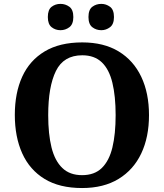

<svg xmlns="http://www.w3.org/2000/svg" viewBox="-20 -939 827 969"><path d="M394.2 10Q280.1 10 204.9 -36Q129.6 -82 92.2 -165Q54.8 -248 54.8 -359Q54.8 -470 92.2 -552Q129.6 -634 205.4 -679.5Q281.2 -725 395.2 -725Q503.7 -725 578.8 -679.5Q653.8 -634 692.9 -551.5Q732 -469 732 -358Q732 -247 692.9 -164.5Q653.8 -82 578.4 -36Q503 10 394.2 10ZM394.2 -55Q456.8 -55 493.9 -91.2Q531 -127.4 547.3 -194.9Q563.6 -262.5 563.6 -358Q563.6 -453.5 547.2 -521.2Q530.9 -588.9 493.9 -624.4Q456.8 -660 395.2 -660Q301.3 -660 262.3 -580.9Q223.3 -501.8 223.3 -358Q223.3 -262.5 240 -194.9Q256.8 -127.4 294.5 -91.2Q332.2 -55 394.2 -55ZM491.4 -786.6Q465.4 -786.6 445.9 -801.7Q426.5 -816.8 426.5 -853Q426.5 -890.2 445.9 -904.8Q465.4 -919.4 491.4 -919.4Q515.3 -919.4 535.3 -904.8Q555.2 -890.2 555.2 -853Q555.2 -816.8 535.3 -801.7Q515.3 -786.6 491.4 -786.6ZM285.2 -786.6Q259.7 -786.6 240.6 -801.7Q221.4 -816.8 221.4 -853Q221.4 -890.2 240.6 -904.8Q259.7 -919.4 285.2 -919.4Q310.2 -919.4 330.2 -904.8Q350.1 -890.2 350.1 -853Q350.1 -816.8 330.2 -801.7Q310.2 -786.6 285.2 -786.6Z"/></svg>

Font: Noto Serif Ethiopic
Style: Regular
Weight: 400
Designer: Monotype Design Team
Foundry: Monotype Imaging Inc.
Version: Version 2.102